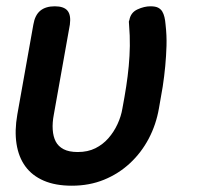

<svg xmlns="http://www.w3.org/2000/svg" viewBox="-20 -580 640 610"><path d="M86 -502Q91 -532 108 -546Q125 -560 154 -560Q183 -560 194.5 -546Q206 -532 202 -502L151 -216Q146 -190 147.5 -168Q149 -146 157 -130.5Q165 -115 182 -106Q199 -97 227 -97Q259 -97 283 -109Q307 -121 324.5 -141Q342 -161 353.5 -186Q365 -211 369 -236Q376 -273 381 -305.5Q386 -338 389 -370Q392 -402 392.5 -434Q393 -466 390 -502Q390 -506 389.5 -509.5Q389 -513 391 -516Q395 -540 416.5 -550Q438 -560 458 -560Q474 -560 482.5 -555.5Q491 -551 495.5 -543.5Q500 -536 502.5 -525.5Q505 -515 506 -502Q510 -467 509 -434.5Q508 -402 505 -370Q502 -338 497 -305L485 -236Q476 -184 452.5 -139.5Q429 -95 393 -61.5Q357 -28 310.5 -9Q264 10 208 10Q156 10 119 -6Q82 -22 60.5 -51.5Q39 -81 32.5 -123Q26 -165 35 -216Z"/></svg>

Font: Maple Mono NL SemiBold
Style: Italic
Weight: 600
Italic angle: -10°
Monospace: yes
Designer: subframe7536
Version: Version 7.000